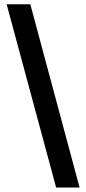

<svg xmlns="http://www.w3.org/2000/svg" viewBox="-20 -760 398 887"><path d="M10.7 -740.2H120.1L347.7 106.4H239.3Z"/></svg>

Font: WEMIX Pretendard SemiBold
Style: Regular
Weight: 600
Designer: Base glyphs from Inter by Rasmus Andersson; Hangeul glyphs from Noto Sans CJK(Source Han Sans) by Jang Soo-young and Kan
Foundry: Kil Hyung-jin
Version: Version 1.000